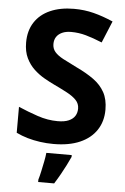

<svg xmlns="http://www.w3.org/2000/svg" viewBox="-62 -768 675 1033"><g transform="rotate(5 275.5 -251.5)"><path d="M510.9 -197.9Q510.9 -134.9 479.9 -87.9Q448.9 -41 390.4 -15.5Q331.9 10 248 10Q210.9 10 175.4 5Q139.9 0 107.4 -9.4Q75 -18.9 46.1 -32.9V-173Q96.8 -151.1 151.3 -132.6Q205.8 -114.2 259.9 -114.2Q297.1 -114.2 319.8 -124.3Q342.6 -134.4 353.2 -151.5Q363.8 -168.7 363.8 -190.9Q363.8 -218 345.4 -237.1Q326.9 -256.2 295.8 -272.7Q264.7 -289.3 224.3 -308.4Q199 -320.4 169.9 -337Q140.8 -353.5 114.4 -378Q87.9 -402.6 71 -437.5Q54.1 -472.5 54.1 -521.3Q54.1 -585.2 83.6 -630.6Q113.1 -676.1 167.5 -700Q222 -724 295.9 -724Q351.9 -724 402.4 -711Q452.9 -698.1 507.6 -674.2L459 -556.8Q410.2 -576.8 371.1 -587.8Q332 -598.8 290.9 -598.8Q262.6 -598.8 242.5 -589.7Q222.3 -580.6 211.7 -564.5Q201.2 -548.4 201.2 -526.2Q201.2 -501.1 216.2 -483.5Q231.2 -465.9 261.2 -449.8Q291.3 -433.8 336.5 -411.8Q391.6 -385.8 430.2 -357.8Q468.8 -329.9 489.8 -291.9Q510.9 -253.9 510.9 -197.9ZM351.5 71Q341.6 92.9 329.1 117.5Q316.6 142 302.1 168Q287.5 194.1 270.5 221H184.1V208Q190.2 188.1 195.7 162.1Q201.3 136 206.8 109Q212.3 82 214.3 61H351.5Z"/></g></svg>

Font: Noto Sans Hebrew
Style: Regular
Weight: 400
Designer: Monotype Design Team
Foundry: Monotype Imaging Inc.
Version: Version 2.003;January 10, 2023;FontCreator 14.0.0.2877 64-bi